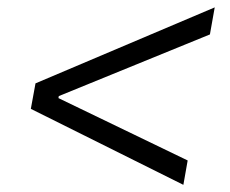

<svg xmlns="http://www.w3.org/2000/svg" viewBox="-20 -608 626 523"><path d="M479.5 -104.5 491.2 -170.9 139.2 -340.8 140.1 -346.2 551.8 -514.2 564.9 -587.9 76.7 -380.9 64 -311.5Z"/></svg>

Font: Cascadia Mono PL Light
Style: Italic
Weight: 300
Italic angle: -10°
Monospace: yes
Designer: Aaron Bell
Foundry: Saja Typeworks
Version: Version 2404.023